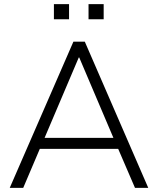

<svg xmlns="http://www.w3.org/2000/svg" viewBox="-20 -906 762 926"><path d="M27 0 334 -705H389L695 0H631L550 -188H172L92 0ZM360 -629 195 -241H527L362 -629ZM407 -813V-886H480V-813ZM240 -813V-886H313V-813Z"/></svg>

Font: Nunito Sans Light
Style: Regular
Weight: 300
Designer: Vernon Adams
Foundry: Vernon Adams
Version: Version 3.101; ttfautohint (v1.8.4.7-5d5b);gftools[0.9.27]